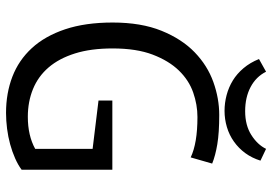

<svg xmlns="http://www.w3.org/2000/svg" viewBox="-156 -756 923 652"><g transform="rotate(90 306.0 -429.5)"><path d="M321 -349H556V-41Q540 -29 517.5 -19Q495 -9 469.5 -2Q444 5 416.5 8.5Q389 12 363 12Q296 12 240 -9.5Q184 -31 143 -75.5Q102 -120 79 -188.5Q56 -257 56 -350Q56 -447 84 -516Q112 -585 157 -628.5Q202 -672 258 -692Q314 -712 370 -712Q430 -712 469 -705.5Q508 -699 535 -688L514 -615Q466 -638 377 -638Q335 -638 293.5 -623.5Q252 -609 219 -575Q186 -541 165 -486Q144 -431 144 -350Q144 -276 161 -222Q178 -168 208.5 -132.5Q239 -97 282 -79.5Q325 -62 376 -62Q440 -62 485 -87V-282L321 -302ZM223 -871Q240 -837 275 -818.5Q310 -800 357 -800Q405 -800 438 -821Q471 -842 485 -871L525 -852Q516 -823 499.5 -800.5Q483 -778 460.5 -762Q438 -746 411 -738Q384 -730 356 -730Q329 -730 302.5 -737Q276 -744 253 -758Q230 -772 211 -794.5Q192 -817 180 -847Z"/></g></svg>

Font: PTSans
Style: Regular
Weight: 400
Designer: A.Korolkova, O.Umpeleva, V.Yefimov
Foundry: ParaType Ltd
Version: Version 2.003W OFL